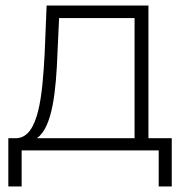

<svg xmlns="http://www.w3.org/2000/svg" viewBox="-20 -542 679 692"><path d="M10 130H58V0H552V130H599V-44H515V-522H148L141 -350C133 -200 120 -49 41 -44H10ZM113 -44C170 -83 182 -219 187 -347L193 -477H465V-44Z"/></svg>

Font: Chess Sans Light
Style: Regular
Weight: 300
Designer: Wolf Bōese
Foundry: Wolf Bōese
Version: Version 7.223;Glyphs 3.3 (3306)